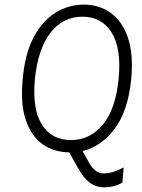

<svg xmlns="http://www.w3.org/2000/svg" viewBox="-20 -648 611 828"><path d="M432 160Q393.5 160 366.5 139.2Q339.5 118.5 317 77.5L278.5 9Q212.5 8.5 163.5 -26.2Q114.5 -61 91 -131.2Q67.5 -201.5 78 -308Q87.5 -415.5 124.8 -486.5Q162 -557.5 218.5 -592.8Q275 -628 341.5 -628Q407.5 -628 457.2 -592.5Q507 -557 531.5 -486Q556 -415 546 -308Q532.5 -169.5 474.5 -92.8Q416.5 -16 336 3.5L366.5 58Q381 81 394.8 90Q408.5 99 423 100Q448 100 468.2 93.2Q488.5 86.5 513.5 74L507.5 140.5Q486 151 467.8 155.5Q449.5 160 432 160ZM286 -44Q368.5 -44 423.5 -110.5Q478.5 -177 491.5 -307.5Q504.5 -437.5 461.8 -506.8Q419 -576 336 -576Q251.5 -576 197.8 -506.8Q144 -437.5 130.5 -308Q118.5 -177 160.8 -110.5Q203 -44 286 -44Z"/></svg>

Font: Karla Light
Style: Italic
Weight: 300
Italic angle: -8°
Designer: Jonathan Pinhorn
Version: Version 2.004;gftools[0.9.33]